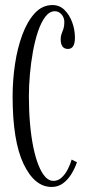

<svg xmlns="http://www.w3.org/2000/svg" viewBox="-20 -731 346 761"><path d="M184.5 10Q117 10 73.5 -81Q30 -172 30 -349Q30 -413 39.5 -477Q49 -541 68.8 -594Q88.5 -647 118.2 -679Q148 -711 188 -711Q216 -711 235.8 -691.5Q255.5 -672 266.2 -642.5Q277 -613 277 -582Q277 -559 270 -548Q263 -537 249.5 -537Q234.5 -537 227.5 -547Q220.5 -557 220.5 -575.5Q220.5 -588 224.2 -597.2Q228 -606.5 231.5 -617Q235 -627.5 235 -643.5Q235 -661.5 223.8 -674Q212.5 -686.5 197.5 -686.5Q176.5 -686.5 159.8 -664.8Q143 -643 130.8 -606.8Q118.5 -570.5 110.5 -526.2Q102.5 -482 98.5 -436Q94.5 -390 94.5 -350Q94.5 -292 99 -240.8Q103.5 -189.5 112 -148Q120.5 -106.5 132.5 -76.5Q144.5 -46.5 159.2 -30.2Q174 -14 191.5 -14Q210.5 -14 225 -27.8Q239.5 -41.5 249.2 -61.2Q259 -81 264 -98.5L285 -88Q276.5 -63 262.5 -40.5Q248.5 -18 229.2 -4Q210 10 184.5 10Z"/></svg>

Font: Imbue 48pt Light
Style: Regular
Weight: 300
Designer: Tyler Finck
Foundry: Etcetera Type Company
Version: Version 1.102